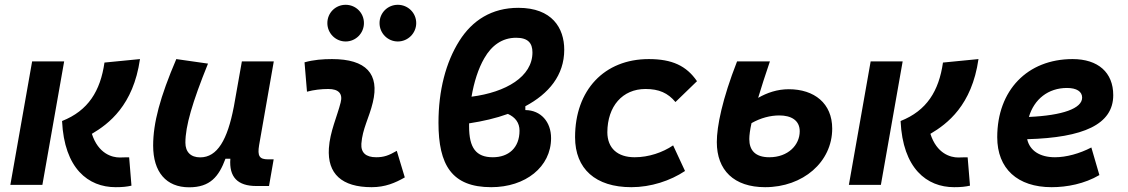

<svg xmlns="http://www.w3.org/2000/svg" viewBox="-20 -775 4728 805"><path d="M464.8 9.8C494.1 9.8 511.7 7.8 531.2 3.4L521.5 -115.2C512.7 -115.7 507.8 -115.2 501.5 -115.2C496.6 -114.7 490.7 -114.7 481.9 -114.7C449.7 -114.7 392.1 -130.4 365.2 -213.9C435.5 -255.4 539.1 -333 566.9 -527.3L418 -512.7C400.9 -393.6 350.1 -311 240.2 -267.6C249.5 -68.4 350.1 9.8 464.8 9.8ZM23.4 0H157.7L249 -517.6H114.7Z M772.9 10.3C861.3 10.3 897.5 -34.7 925.3 -109.4H945.8C939.9 -32.7 976.1 4.9 1054.7 4.9H1107.9L1127.4 -106.9H1104C1067.9 -106.9 1058.6 -120.6 1066.4 -166.5L1127.9 -517.6H994.1L960 -325.2V-325.7C933.6 -189.5 891.6 -115.2 819.3 -115.2C779.8 -115.2 757.3 -137.7 757.3 -176.8C757.3 -246.1 786.1 -345.2 852.1 -508.3L719.2 -527.3C650.9 -367.7 622.1 -259.3 622.1 -164.6C622.1 -53.7 676.8 10.3 772.9 10.3Z M1643.6 -142.6C1609.9 -123 1589.4 -115.7 1557.1 -115.7C1514.2 -115.7 1492.7 -134.8 1495.1 -172.4C1499.5 -234.9 1527.8 -281.2 1543 -345.2C1572.3 -465.3 1515.1 -527.3 1372.1 -527.3C1333.5 -527.3 1294.9 -524.4 1256.8 -513.7L1267.1 -390.6C1296.9 -398.4 1326.7 -401.9 1356.4 -401.9C1399.9 -401.9 1418 -382.3 1408.2 -345.2C1394 -288.1 1363.3 -222.7 1358.9 -153.3C1352.1 -46.4 1413.1 9.8 1538.1 9.8C1595.2 9.8 1637.2 -8.3 1677.2 -31.2ZM1647.9 -601.1C1690.4 -601.1 1725.1 -635.7 1725.1 -678.2C1725.1 -721.2 1690.4 -754.9 1647.9 -754.9C1605.5 -754.9 1571.3 -721.2 1571.3 -678.2C1571.3 -635.7 1605.5 -601.1 1647.9 -601.1ZM1429.2 -601.1C1471.7 -601.1 1505.9 -635.7 1505.9 -678.2C1505.9 -721.2 1471.7 -754.9 1429.2 -754.9C1386.7 -754.9 1352.5 -721.2 1352.5 -678.2C1352.5 -635.7 1386.7 -601.1 1429.2 -601.1Z M2182.6 -329.6C2280.8 -381.8 2345.7 -459.5 2345.7 -566.4C2345.7 -657.7 2294.4 -742.2 2153.3 -742.2C2041.5 -742.2 1960 -689.5 1905.8 -603.5C1849.1 -513.7 1818.4 -395.5 1818.4 -260.3C1818.4 -83.5 1874 9.8 2039.6 9.8C2183.1 9.8 2290.5 -75.2 2290.5 -195.8C2290.5 -264.2 2247.6 -313 2182.6 -313.5ZM1957 -369.6C1967.3 -430.7 1985.4 -487.8 2010.7 -531.2C2041 -584 2085 -616.7 2144 -616.7C2193.4 -616.7 2212.4 -594.7 2212.4 -555.2C2212.4 -453.6 2101.6 -388.2 1957 -369.6ZM2109.4 -297.4C2141.1 -283.2 2158.2 -259.8 2158.2 -227.1C2158.2 -154.8 2111.8 -115.7 2046.4 -115.7C1975.6 -115.7 1946.8 -155.3 1946.8 -244.6C1946.8 -249 1946.8 -253.4 1946.8 -257.8C2004.4 -266.6 2059.6 -279.3 2109.4 -297.4Z M2641.1 -115.7C2568.8 -115.7 2526.9 -153.8 2526.4 -220.2C2526.9 -329.6 2589.8 -401.9 2686.5 -401.9C2742.7 -401.9 2780.3 -385.3 2812 -347.2L2902.3 -434.6C2857.9 -499.5 2797.4 -527.3 2700.2 -527.3C2513.7 -527.3 2391.1 -397.5 2391.1 -199.7C2391.1 -66.9 2477.1 9.8 2627 9.8C2709 9.8 2790.5 -17.1 2852.1 -58.1L2802.2 -165.5C2758.3 -135.7 2699.7 -115.7 2641.1 -115.7Z M3188 9.8C3346.7 9.8 3469.2 -95.7 3469.2 -235.8C3469.2 -341.8 3394 -400.9 3287.1 -400.9C3238.8 -400.9 3196.3 -386.2 3158.7 -364.7C3171.4 -407.7 3188 -458.5 3208 -517.6H3070.3C3008.3 -359.4 2985.4 -245.6 2985.4 -179.2C2985.4 -61.5 3057.1 9.8 3188 9.8ZM3130.9 -258.8C3169.9 -280.8 3210 -291 3247.6 -291C3295.9 -291 3333 -271.5 3333 -224.6C3333 -167 3284.2 -115.7 3205.6 -115.7C3146.5 -115.7 3121.6 -145 3121.6 -191.9C3121.6 -208 3124.5 -230 3130.9 -258.8Z M3980.5 9.8C4009.8 9.8 4027.3 7.8 4046.9 3.4L4037.1 -115.2C4028.3 -115.7 4023.4 -115.2 4017.1 -115.2C4012.2 -114.7 4006.3 -114.7 3997.6 -114.7C3965.3 -114.7 3907.7 -130.4 3880.9 -213.9C3951.2 -255.4 4054.7 -333 4082.5 -527.3L3933.6 -512.7C3916.5 -393.6 3865.7 -311 3755.9 -267.6C3765.1 -68.4 3865.7 9.8 3980.5 9.8ZM3539.1 0H3673.3L3764.6 -517.6H3630.4Z M4403.3 -115.7C4339.4 -115.7 4297.4 -143.6 4286.6 -191.4C4522.5 -197.8 4647.5 -253.4 4647.5 -376C4647.5 -471.2 4584 -527.3 4477.1 -527.3C4287.6 -527.3 4161.1 -396.5 4161.1 -199.7C4161.1 -67.9 4246.1 9.8 4389.2 9.8C4453.6 9.8 4527.3 -4.4 4589.4 -41L4555.7 -156.7C4506.3 -130.9 4450.2 -115.7 4403.3 -115.7ZM4293.9 -284.7C4315.9 -359.4 4375 -406.2 4453.6 -406.2C4494.1 -406.2 4517.1 -391.1 4517.1 -365.7C4517.1 -320.3 4435.1 -291 4293.9 -284.7Z"/></svg>

Font: Cascadia Mono PL
Style: Bold Italic
Weight: 700
Italic angle: -10°
Monospace: yes
Designer: Aaron Bell
Foundry: Saja Typeworks
Version: Version 2404.023